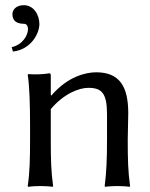

<svg xmlns="http://www.w3.org/2000/svg" viewBox="-20 -718 579 741"><path d="M473 -180C473 -212 475 -249 475 -281C475 -385 441 -439 351 -439C313 -439 242 -424 178 -349L176 -352V-425C176 -433 175 -435 170 -435C148 -431 112 -430 89 -432L87 -429C94 -386 96 -310 96 -235V-180C96 -105 95 -54 87 0L89 3C101 1 124 0 136 0C148 0 171 1 183 3L185 0C177 -57 176 -104 176 -180V-297C227 -357 285 -379 321 -379C372 -379 393 -359 393 -278V-180C393 -105 391 -54 384 0L386 3C398 1 421 0 433 0C445 0 468 1 480 3L482 0C474 -57 473 -104 473 -180ZM72 -698C42 -698 28 -680 28 -664C28 -648 33 -626 74 -626C82 -626 88 -618 88 -605C88 -582 67 -545 25 -536L30 -519C100 -527 132 -589 132 -625C132 -661 110 -698 72 -698Z"/></svg>

Font: Libertinus Sans
Style: Regular
Weight: 400
Designer: Philipp H. Poll, Khaled Hosny
Foundry: Caleb Maclennan
Version: Version 7.050;RELEASE